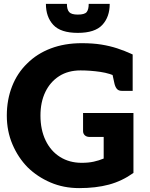

<svg xmlns="http://www.w3.org/2000/svg" viewBox="-20 -959 772 987"><path d="M387 8Q307 8 239.5 -21Q172 -50 122 -99Q73 -149 44 -217Q15 -285 15 -365Q15 -446 42 -515Q69 -584 120 -633Q170 -683 241 -710Q312 -737 400 -737Q457 -737 500.5 -730Q544 -723 582.5 -710.5Q621 -698 662 -679V-578L587 -561Q547 -582 495.5 -589.5Q444 -597 394 -597Q330 -597 284 -567.5Q238 -538 213 -486Q188 -434 188 -365Q188 -292 214.5 -237Q241 -182 289 -152Q337 -122 400 -122Q435 -122 462 -128Q489 -134 513 -144V-255H441Q425 -255 416 -263.5Q407 -272 407 -285V-378H666V-70Q607 -28 540 -10Q473 8 387 8ZM553 -600 662 -578V-492H606Q589 -492 580.5 -502.5Q572 -513 568 -531ZM380 -790Q292 -790 254 -831Q216 -872 216 -939H324Q324 -910 335.5 -897Q347 -884 380 -884Q415 -884 425.5 -897Q436 -910 436 -939H544Q544 -872 506 -831Q468 -790 380 -790Z"/></svg>

Font: Aleo Black
Style: Regular
Weight: 900
Designer: Alessio Laiso
Foundry: Alessio Laiso
Version: Version 2.001;gftools[0.9.29]